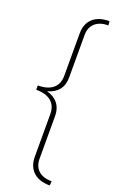

<svg xmlns="http://www.w3.org/2000/svg" viewBox="-174 -787 624 1006"><g transform="rotate(20 138.0 -284.0)"><path d="M252 150 250 174Q190 174 157.5 143.5Q125 113 125 59V-177Q125 -224 96 -248.5Q67 -273 12 -273V-291V-297Q67 -297 96 -321.5Q125 -346 125 -392V-628Q125 -682 157.5 -712Q190 -742 250 -742L252 -719Q204 -719 178 -695Q152 -671 152 -629V-391Q152 -350 130.5 -323Q109 -296 68 -285Q109 -274 130.5 -246.5Q152 -219 152 -178V60Q152 103 178 126.5Q204 150 252 150Z"/></g></svg>

Font: Work Sans ExtraLight
Style: Regular
Weight: 280
Designer: Wei Huang
Foundry: Wei Huang
Version: Version 1.500